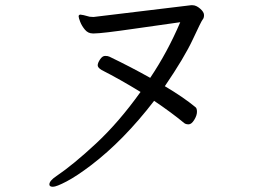

<svg xmlns="http://www.w3.org/2000/svg" viewBox="-20 -692 1040 735"><path d="M338 -627 711 -672H717Q731 -672 746 -659Q761 -646 761 -634.5Q761 -623 756 -617.5Q751 -612 718.5 -542Q686 -472 611 -362Q682 -320 728 -282Q734 -278 734 -264Q734 -250 723.5 -233Q713 -216 702 -216Q691 -216 685 -221Q638 -260 570 -306Q453 -154 328 -59Q274 -18 235 2.5Q196 23 182.5 23Q169 23 169 14Q169 0 196 -18Q261 -62 348 -143Q435 -224 518 -340Q438 -389 369 -424Q354 -433 354 -442Q354 -451 363 -464.5Q372 -478 382.5 -478Q393 -478 399 -475Q482 -435 555 -394Q621 -492 670 -607Q618 -600 494 -582Q370 -564 341 -564H335Q317 -564 305 -578.5Q293 -593 287 -608.5Q281 -624 281 -629.5Q281 -635 287 -636H288Q295 -636 323 -628Z"/></svg>

Font: LXGW WenKai Mono Lite
Style: Regular
Weight: 400
Monospace: yes
Designer: LXGW / Fontworks Inc.
Foundry: LXGW / Fontworks Inc.
Version: Version 1.520; June 14, 2025